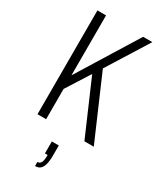

<svg xmlns="http://www.w3.org/2000/svg" viewBox="-235 -761 914 1099"><g transform="rotate(30 222.0 -211.0)"><path d="M64 0V-686H121V-290L366 -686H427L257 -414L436 0H374L220 -356L121 -200V0ZM200 264V237Q217 237 224 222Q231 207 231 173H213V94H259V162Q259 197 252.5 220Q246 243 233.5 253.5Q221 264 200 264Z"/></g></svg>

Font: Archivo ExtraCondensed ExtraLight
Style: Regular
Weight: 250
Width: 2
Designer: Hector Gatti
Foundry: Omnibus-Type
Version: Version 2.001